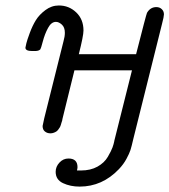

<svg xmlns="http://www.w3.org/2000/svg" viewBox="-20 -484 621 704"><path d="M73.2 -309.1Q74.2 -314.9 76.7 -325.4Q79.1 -335.9 89.1 -363Q99.1 -390.1 111.6 -410.2Q124 -430.2 146.5 -447Q168.9 -463.9 195.8 -463.9Q232.9 -463.9 259.5 -438.5Q286.1 -413.1 286.1 -372.1Q286.1 -353 269 -285.2H479Q516.1 -431.2 519 -437Q531.2 -458 553.2 -458Q565.4 -458 573.2 -450.4Q581.1 -442.9 581.1 -431.2Q581.1 -423.3 574.2 -397L469.2 23.9Q462.4 53.7 458.3 66.4Q454.1 79.1 443.6 98.6Q433.1 118.2 416 136.2Q355 200.2 272 200.2Q237.8 200.2 210.9 187.5Q184.1 174.8 184.1 146Q184.1 127 198 112.1Q211.9 97.2 231 97.2Q264.2 97.2 264.2 128.9Q264.2 132.8 262.2 141.1H276.9Q312 141.1 337.4 127Q362.8 112.8 375.5 90.8Q388.2 68.8 392.6 56.4Q397 43.9 398.9 34.2V33.2L463.9 -226.1H252.9Q251 -218.3 248 -206.1Q245.1 -193.8 234.1 -149.9Q223.1 -106 209 -47.9L208 -42Q206.1 -37.1 205.6 -34.7Q205.1 -32.2 203.1 -26.1Q201.2 -20 199 -16.6Q196.8 -13.2 193.4 -8.5Q189.9 -3.9 186 -1.5Q182.1 1 176.5 2.9Q170.9 4.9 165 4.9Q152.8 4.9 144.5 -2Q136.2 -8.8 136.2 -22Q136.2 -22.9 142.1 -49.8L212.9 -333Q217.8 -350.1 217.8 -363.8Q217.8 -383.8 206.8 -393.8Q195.8 -403.8 185.1 -403.8Q168 -403.8 156 -381.3Q144 -358.9 137 -332Q129.9 -305.2 127.9 -303.2Q123 -297.4 109.9 -296.9H98.1Q73.2 -296.9 73.2 -309.1Z"/></svg>

Font: CMU Concrete
Style: Italic
Weight: 500
Italic angle: -14.04°
Version: Version 0.7.0